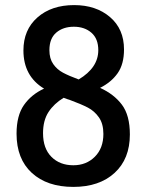

<svg xmlns="http://www.w3.org/2000/svg" viewBox="-20 -727 575 754"><path d="M45 -202Q45 -273 74 -314.5Q103 -356 153 -379Q72 -428 72 -529Q72 -610 127 -658.5Q182 -707 271 -707Q357 -707 412 -660Q467 -613 467 -533Q467 -475 442 -439.5Q417 -404 373 -382Q428 -357 459 -315.5Q490 -274 490 -199Q490 -103 430 -48Q370 7 268 7Q165 7 105 -48Q45 -103 45 -202ZM366 -530Q366 -575 339 -598.5Q312 -622 270 -622Q228 -622 201 -599Q174 -576 174 -530Q174 -497 189 -475.5Q204 -454 227.5 -441.5Q251 -429 289 -415Q366 -461 366 -530ZM386 -201Q386 -241 368.5 -266Q351 -291 325 -304.5Q299 -318 253 -335Q248 -336 230 -343Q192 -320 170.5 -287Q149 -254 149 -204Q149 -144 182 -111Q215 -78 268 -78Q319 -78 352.5 -111.5Q386 -145 386 -201Z"/></svg>

Font: Asap-Medium
Style: Regular
Weight: 500
Designer: Pablo Cosgaya
Foundry: Omnibus-Type
Version: Version 2.000; ttfautohint (v1.8)